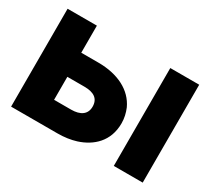

<svg xmlns="http://www.w3.org/2000/svg" viewBox="-108 -712 985 897"><g transform="rotate(30 385.0 -264.0)"><path d="M28 0H278C315 0 348 -5 377 -14C452 -38 514 -93 514 -190C514 -218 508 -243 498 -267C464 -341 384 -382 278 -382H186V-528H28ZM186 -128V-252H278C329 -252 358 -233 358 -190C358 -148 327 -128 278 -128ZM582 0H738V-528H582Z"/></g></svg>

Font: Asimov Pro
Style: Blk
Weight: 900
Designer: Google
Version: Version 2.000980; 2014